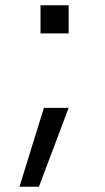

<svg xmlns="http://www.w3.org/2000/svg" viewBox="-20 -540 398 730"><path d="M134 -413V-520H241V-413ZM54 170 147 -130H241L128 170Z"/></svg>

Font: M PLUS 1 Thin
Style: Regular
Weight: 400
Version: Version 1.001